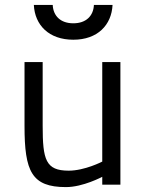

<svg xmlns="http://www.w3.org/2000/svg" viewBox="-20 -753 599 783"><path d="M397 -500V-94C397 -94 326 -57 260 -57C166 -57 154 -102 154 -240V-500H80V-239C80 -54 109 10 249 10C319 10 397 -32 397 -32V0H471V-500ZM118 -733C122 -651 179 -591 279 -591C378 -591 435 -651 439 -733H363C361 -688 331 -658 279 -658C227 -658 197 -688 195 -733Z"/></svg>

Font: TitilliumText22L
Style: 400 wt
Weight: 400
Designer: Campivisivi
Foundry: Campivisivi
Version: 1.000